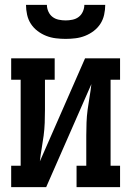

<svg xmlns="http://www.w3.org/2000/svg" viewBox="-20 -770 540 790"><path d="M26 0V-88H65V-442H26V-530H205V-442H165V-318Q165 -291 164 -264.5Q163 -238 159.5 -211.5Q156 -185 151.5 -159Q147 -133 144 -106L330 -530H474V-442H435V-88H474V0H295V-88H335V-212Q335 -239 336 -265.5Q337 -292 340.5 -318.5Q344 -345 348.5 -371Q353 -397 356 -424L170 0ZM250 -610Q230 -610 209.5 -612.5Q189 -615 170 -622.5Q151 -630 134.5 -642.5Q118 -655 107 -672Q96 -689 91.5 -709.5Q87 -730 87 -750H173Q173 -736 179 -722.5Q185 -709 196 -700.5Q207 -692 221.5 -689Q236 -686 250 -686Q264 -686 278.5 -689Q293 -692 304 -700.5Q315 -709 321 -722.5Q327 -736 327 -750H413Q413 -730 408.5 -709.5Q404 -689 393 -672Q382 -655 365.5 -642.5Q349 -630 330 -622.5Q311 -615 290.5 -612.5Q270 -610 250 -610Z"/></svg>

Font: Iosevka Slab Semibold
Style: Regular
Weight: 600
Monospace: yes
Designer: Belleve Invis
Foundry: Belleve Invis
Version: Version 11.1.1; ttfautohint (v1.8.3)